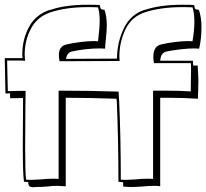

<svg xmlns="http://www.w3.org/2000/svg" viewBox="-21 -756 869 809"><path d="M429 -649Q429 -628 425 -590Q422 -568 422 -551L401 -552Q341 -552 282 -539Q262 -535 257 -508L472 -509Q472 -575 500 -635Q528 -695 589 -715V-714Q652 -736 748 -736Q782 -736 797 -735Q798 -731 799 -725Q800 -719 804 -717Q808 -715 817 -715Q828 -681 828 -643Q828 -592 818 -551L798 -552Q771 -552 738 -548Q705 -544 681 -539Q656 -534 654 -500H792L793 -480H812Q815 -423 815 -420L814 -371Q813 -360 813 -340Q753 -344 689 -344H654V29Q647 27 634 27Q602 27 578 30Q546 32 531 32Q520 32 498 30V12L478 10Q478 -169 471 -332V-331Q470 -333 470 -340Q354 -344 256 -344V29Q232 27 222 27Q198 27 177 30Q149 32 133 32L117 33Q108 33 103 28.5Q98 24 98 11L80 10Q75 -25 75 -142L76 -303V-343L22 -342L21 -363L2 -362L-1 -511H74Q73 -516 73 -528Q73 -590 101.5 -643Q130 -696 191 -715V-714Q252 -736 349 -736Q384 -736 399 -735Q400 -731 401.5 -725Q403 -719 406.5 -717Q410 -715 419 -715Q429 -688 429 -649ZM227 -524Q227 -562 260 -569Q286 -575 318.5 -579Q351 -583 376 -583L392 -582Q399 -638 399 -668Q399 -703 392 -725Q377 -726 349 -726Q260 -726 194 -705Q136 -686 109.5 -635.5Q83 -585 83 -526Q83 -516 85 -500Q74 -501 50 -501H9L12 -372Q27 -373 52 -373H87Q87 -333 86 -302L85 -136Q85 -27 89 1Q96 2 108 2Q120 2 150 0Q176 -3 202 -3Q218 -3 226 -2V-374Q355 -374 479 -370Q479 -358 481 -332Q488 -176 488 1Q495 2 507 2Q518 2 550 0Q574 -3 600 -3Q616 -3 624 -2V-374H669Q738 -374 783 -371V-396L784 -463Q784 -483 783 -490H628Q625 -504 625 -516Q625 -562 659 -569Q684 -575 716.5 -579Q749 -583 774 -583L790 -582Q798 -628 798 -663Q798 -703 790 -725Q775 -726 748 -726Q658 -726 592 -705Q534 -687 508 -633Q482 -579 482 -518Q482 -506 483 -499L230 -498Q227 -512 227 -524Z"/></svg>

Font: Londrina Shadow
Style: Regular
Weight: 400
Designer: Marcelo Magalhaes
Foundry: Marcelo Magalhães
Version: Version 1.002